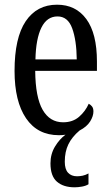

<svg xmlns="http://www.w3.org/2000/svg" viewBox="-20 -566 471 818"><path d="M298 232Q250 232 222.5 208Q195 184 195 130Q195 90 214.5 58Q234 26 259 8Q252 9 245.5 9.5Q239 10 231 10Q140 10 91 -62Q42 -134 42 -264Q42 -405 89.5 -475.5Q137 -546 223 -546Q303 -546 348 -484.5Q393 -423 393 -304V-264H130Q131 -152 161.5 -98.5Q192 -45 249 -45Q290 -45 317 -68.5Q344 -92 358 -124Q366 -120 372 -112.5Q378 -105 378 -91Q378 -71 364 -48.5Q350 -26 319 -10Q287 17 271.5 48.5Q256 80 256 123Q256 155 270 170Q284 185 308 185Q320 185 332 182.5Q344 180 357 173V219Q346 226 329 229Q312 232 298 232ZM307 -313Q306 -395 287.5 -445.5Q269 -496 225 -496Q180 -496 156.5 -448.5Q133 -401 131 -313Z"/></svg>

Font: Noto Serif Khmer ExtraCondensed
Style: Regular
Weight: 400
Width: 2
Designer: Danh Hong and the Monotype Design Team
Foundry: Monotype Imaging Inc.
Version: Version 2.004; ttfautohint (v1.8.4.7-5d5b)